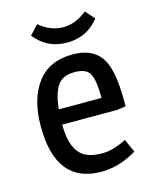

<svg xmlns="http://www.w3.org/2000/svg" viewBox="-110 -785 701 872"><g transform="rotate(-15 240.5 -349.5)"><path d="M269 -537Q355 -537 396 -485Q430 -443 438 -344Q441 -305 441 -247L400 -241H141Q141 -115 208 -82Q236 -68 285 -68Q334 -68 398 -100L426 -38Q343 12 259 12Q45 12 45 -258Q45 -386 101.5 -461.5Q158 -537 269 -537ZM144 -312H345Q345 -392 329 -424.5Q313 -457 255.5 -457Q198 -457 174 -418.5Q150 -380 144 -312ZM411 -668Q354 -595 260 -595Q166 -595 109 -668L149 -711Q202 -667 261 -667Q320 -667 373 -711Z"/></g></svg>

Font: Magra
Style: Regular
Weight: 400
Designer: Viviana Monsalve
Foundry: Viviana Monsalve
Version: Version 1.001